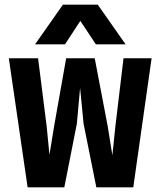

<svg xmlns="http://www.w3.org/2000/svg" viewBox="-20 -807 690 827"><path d="M99 0 18 -556H144L181 -263L193 -140L213 -263L265 -556H388L444 -263L464 -138L477 -263L512 -556H633L554 0H395L340 -274L325 -428L311 -274L257 0ZM131 -616 251 -787H401L521 -616H393L326 -717L260 -616Z"/></svg>

Font: Azeret Mono Thin SemiBold
Style: Regular
Weight: 600
Version: Version 1.002